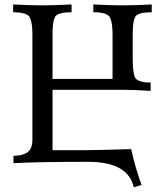

<svg xmlns="http://www.w3.org/2000/svg" viewBox="-20 -713 734 842"><path d="M566.4 108.4Q542.5 -3.4 365.7 -3.4Q156.7 -3.4 39.1 2.4V-29.8Q78.1 -29.8 99.9 -44.7Q121.6 -59.6 122.1 -99.1V-562.5Q122.1 -612.8 111.1 -636Q100.1 -659.2 37.6 -659.2V-693.4Q111.8 -689.5 166.5 -689.5Q213.4 -689.5 293.9 -693.4V-659.2Q231 -659.2 220.7 -637.9Q210.4 -616.7 210.4 -565.4V-366.7H473.6V-562.5Q473.6 -612.8 462.6 -636Q451.7 -659.2 389.2 -659.2V-693.4Q463.4 -689.5 518.1 -689.5Q564.9 -689.5 645.5 -693.4V-659.2Q582.5 -659.2 572.3 -637.9Q562 -616.7 562 -565.4V-456.1Q562 -402.3 570.6 -376.7Q579.1 -351.1 640.6 -351.1V-314.5Q570.3 -319.3 518.1 -319.3H210.4V-54.2H334.5Q415.5 -54.7 555.2 -59.1Q573.2 21.5 600.6 98.1Z"/></svg>

Font: Kelvinch
Style: Regular
Weight: 400
Designer: Paul James MIller
Foundry: High-Logic / Made with FontCreator
Version: Version 3.30 September 23, 2016